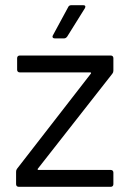

<svg xmlns="http://www.w3.org/2000/svg" viewBox="-20 -720 492 740"><path d="M191 -572H227C232 -572 236 -575 239 -579L307 -688C311 -695 309 -700 301 -700H255C250 -700 245 -698 243 -693L184 -584C180 -577 184 -572 191 -572ZM52 0H407C413 0 417 -4 417 -10V-55C417 -61 413 -65 407 -65H128C125 -65 124 -68 126 -70L413 -436C416 -440 417 -443 417 -448V-496C417 -502 413 -506 407 -506H56C50 -506 46 -502 46 -496V-451C46 -445 50 -441 56 -441H328C331 -441 332 -438 330 -436L46 -70C43 -66 42 -63 42 -58V-10C42 -4 46 0 52 0Z"/></svg>

Font: Elastic
Style: elastic
Weight: 400
Designer: Jeremy Tribby
Foundry: Tribby Type
Version: Version 1.422;hotconv 1.0.109;makeotfexe 2.5.65596